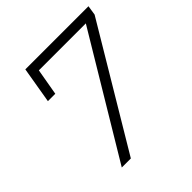

<svg xmlns="http://www.w3.org/2000/svg" viewBox="-187 -836 974 974"><g transform="rotate(-45 300.0 -349.0)"><path d="M136 0 524 -646H187L162 -503H109L142 -698H595L587 -646L201 0Z"/></g></svg>

Font: IBM Plex Mono Light
Style: Italic
Weight: 300
Italic angle: -9°
Monospace: yes
Designer: Mike Abbink, Paul van der Laan, Pieter van Rosmalen
Foundry: Bold Monday
Version: Version 2.3